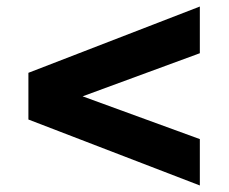

<svg xmlns="http://www.w3.org/2000/svg" viewBox="-20 -555 700 588"><path d="M592 -535V-392L233 -260L592 -129V13L67 -189V-332Z"/></svg>

Font: Archicoco
Style: Regular
Weight: 400
Designer: Hector Gatti
Foundry: Hector Gatti
Version: 1.002